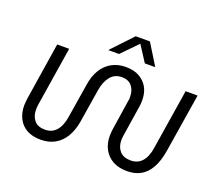

<svg xmlns="http://www.w3.org/2000/svg" viewBox="-118 -871 1211 1055"><g transform="rotate(20 487.5 -343.5)"><path d="M209 13Q161 13 128 -5.5Q95 -24 78 -57.5Q61 -91 61 -135Q61 -146 62.5 -156Q64 -166 65 -178L117 -510H187L132 -162Q130 -147 130 -135Q130 -96 150.5 -71.5Q171 -47 213 -47Q255 -47 280 -76.5Q305 -106 313 -162L344 -355Q352 -410 375 -447Q398 -484 433.5 -503.5Q469 -523 515 -523Q562 -523 594 -505Q626 -487 643.5 -456Q661 -425 661 -381Q661 -372 660.5 -362.5Q660 -353 658 -343L630 -162Q629 -155 628.5 -149Q628 -143 628 -137Q628 -98 649.5 -73.5Q671 -49 714 -49Q754 -49 779 -76.5Q804 -104 812 -157L868 -510H938L883 -166Q873 -105 851 -65.5Q829 -26 795 -6.5Q761 13 715 13Q665 13 631 -6Q597 -25 578.5 -59Q560 -93 560 -138Q560 -147 561 -157Q562 -167 563 -176L590 -354Q592 -359 592 -365Q592 -371 592 -376Q592 -414 572 -438.5Q552 -463 513 -463Q473 -463 448 -434Q423 -405 414 -353L382 -154Q373 -102 350.5 -64.5Q328 -27 292.5 -7Q257 13 209 13ZM391 -577 507 -700H590L666 -577H605L545 -670L454 -577Z"/></g></svg>

Font: MuseoModerno Light
Style: Italic
Weight: 300
Italic angle: -9°
Designer: Pablo Cosgaya, Héctor Gatti, Marcela Romero, and the Authors of The MuseoModerno Project.
Foundry: Omnibus-Type Team
Version: Version 1.003